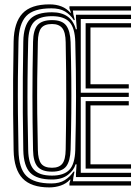

<svg xmlns="http://www.w3.org/2000/svg" viewBox="-20 -828 627 857"><path d="M200.2 8.5Q119.2 8.5 80.9 -31.6Q42.5 -71.8 40.8 -156.8Q39.2 -244.5 38.6 -319.5Q38 -394.5 38.5 -471.8Q39 -549 40.8 -643.5Q42.5 -727 80.1 -767.8Q117.8 -808.5 201 -808.5Q261.5 -808.5 294 -771.2H297L290 -790.2V-800H564.8V-781H305.5L307.5 -763.5L313.8 -738.5H309.5Q293.2 -763.2 269.9 -777Q246.5 -790.8 209.5 -790.8Q129.2 -790.8 96.8 -756Q64.2 -721.2 62.5 -642.8Q60.5 -559 59.9 -482Q59.2 -405 60 -326.1Q60.8 -247.2 62.5 -157.5Q64 -75.8 98.1 -42.5Q132.2 -9.2 208.8 -9.2Q246 -9.2 269.5 -24.2Q293 -39.2 308 -62H312.5L307.5 -36.8L305.5 -19H564.8V0H290V-10.5L295 -26H292Q276 -8.5 251.6 0Q227.2 8.5 200.2 8.5ZM212.2 -26.8Q144.2 -26.8 114.9 -56.9Q85.5 -87 84 -157.5Q82.2 -247.2 81.8 -326.1Q81.2 -405 81.9 -482Q82.5 -559 84 -642.8Q85.2 -713.2 114.8 -743.2Q144.2 -773.2 212.2 -773.2Q297.8 -773.2 318.5 -697.5H323L319 -747V-762.2H564.8V-743.2H340.5V-414.2H554.8V-395.2H340.5V-56.8H564.8V-37.8H319V-52.5L321.8 -94.5H317.2Q310 -68.5 283.2 -47.6Q256.5 -26.8 212.2 -26.8ZM212.2 -44.2Q265.2 -44.2 289.8 -70.1Q314.2 -96 316 -158.8Q319.2 -280.5 319.4 -396.5Q319.5 -512.5 316 -640.8Q314.2 -703.8 289.9 -729.8Q265.5 -755.8 212.2 -755.8Q155.5 -755.8 131.2 -729.5Q107 -703.2 105.8 -642Q103.5 -549.5 102.9 -472.5Q102.2 -395.5 103 -320.2Q103.8 -245 105.8 -158.2Q107 -98 130.8 -71.1Q154.5 -44.2 212.2 -44.2ZM212.2 -61.8Q167.5 -61.8 148 -83.8Q128.5 -105.8 127.5 -158.2Q124.8 -285 124.8 -399.5Q124.8 -514 127.5 -642Q128.5 -694.5 148 -716.4Q167.5 -738.2 212.2 -738.2Q257.5 -738.2 275.5 -714.1Q293.5 -690 295.2 -639.8Q297.5 -553.2 298.2 -476.1Q299 -399 298.2 -322.2Q297.5 -245.5 295.2 -160.5Q293.5 -109 275.5 -85.4Q257.5 -61.8 212.2 -61.8ZM362.2 -433V-724.5H564.8V-705.5H383.8V-452H554.8V-433ZM212.2 -79.2Q243.8 -79.2 258.1 -97.2Q272.5 -115.2 273.2 -161Q275.2 -267.2 275.6 -383.5Q276 -499.8 273.2 -639.5Q272.5 -684.5 257.8 -702.6Q243 -720.8 212.2 -720.8Q178.2 -720.8 164 -702.8Q149.8 -684.8 149 -641.5Q147 -555.2 146.2 -477.9Q145.5 -400.5 146.2 -322.9Q147 -245.2 149 -159Q149.8 -115.5 164 -97.4Q178.2 -79.2 212.2 -79.2ZM362.2 -75.5V-376.5H554.8V-357.5H383.8V-94.5H564.8V-75.5Z"/></svg>

Font: Big Shoulders Inline Display
Style: Bold
Weight: 700
Designer: Patric King
Foundry: XO Type Co
Version: Version 1.000